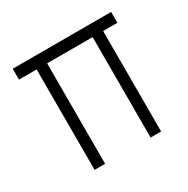

<svg xmlns="http://www.w3.org/2000/svg" viewBox="-89 -409 480 490"><g transform="rotate(-30 151.0 -164.0)"><path d="M6 -328H296V-296H254V0H223V-296H89V0H58V-296H6Z"/></g></svg>

Font: Josefin Sans ExtraLight
Style: Regular
Weight: 250
Designer: Santiago Orozco
Foundry: Typemade
Version: Version 2.000